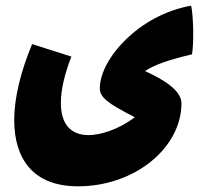

<svg xmlns="http://www.w3.org/2000/svg" viewBox="-20 -486 729 675"><path d="M652 -466C468 -434 331 -278 331 -176C331 -145 355 -124 454 -74C397 -30 331 -11 292 -11C224 -11 194 -55 194 -124C194 -170 207 -226 231 -287L93 -331C53 -235 30 -143 30 -64C30 73 97 169 254 169C456 169 618 32 618 -123C618 -169 552 -208 490 -236C522 -258 574 -276 655 -295C662 -334 660 -431 652 -466Z"/></svg>

Font: FilmFarsi_V5 Display
Style: Regular
Weight: 400
Designer: Borna Izadpanah
Foundry: Borna Izadpanah
Version: Version 1.000;PS 001.000;hotconv 1.0.88;makeotf.lib2.5.64775